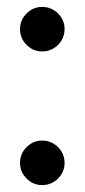

<svg xmlns="http://www.w3.org/2000/svg" viewBox="-20 -524 245 556"><path d="M102 -375Q76 -375 57 -394Q38 -413 38 -440Q38 -466 57 -485Q76 -504 102 -504Q129 -504 148 -485Q167 -466 167 -440Q167 -413 148 -394Q129 -375 102 -375ZM102 12Q76 12 57 -7Q38 -26 38 -52Q38 -79 57 -98Q76 -117 102 -117Q129 -117 148 -98Q167 -79 167 -52Q167 -26 148 -7Q129 12 102 12Z"/></svg>

Font: Atkinson Hyperlegible
Style: Regular
Weight: 400
Designer: Elliott Scott, Megan Eiswerth, Linus Boman, Theodore Petrosky
Foundry: Braille Institute
Version: Version 1.006; ttfautohint (v1.8.3)